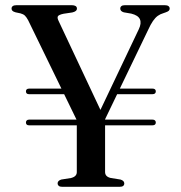

<svg xmlns="http://www.w3.org/2000/svg" viewBox="-20 -720 696 740"><path d="M379.5 -249 289 -230 88.5 -642Q82 -654 76 -659.8Q70 -665.5 59 -668.5L40 -672.5Q31 -675 27.8 -678.5Q24.5 -682 24.5 -687Q24.5 -693 29.2 -696.5Q34 -700 43.5 -700H256.5Q266 -700 271.2 -696.8Q276.5 -693.5 276.5 -687Q276.5 -676 258.5 -672L225 -667Q206 -663 203 -657Q200 -651 206 -639L376 -277.5L350.5 -261.5L515 -607.5Q526 -630.5 519.2 -645.8Q512.5 -661 486 -667.5L457 -672.5Q450.5 -674.5 447 -678Q443.5 -681.5 443.5 -687Q443.5 -693 448 -696.5Q452.5 -700 461.5 -700H615Q624.5 -700 629.2 -696.5Q634 -693 634 -687Q634 -682 630.8 -678.8Q627.5 -675.5 619 -672.5L610.5 -669.5Q598 -666 588.2 -659Q578.5 -652 569.5 -639Q560.5 -626 551 -605ZM276 -267.5 385 -270V-57Q385 -48 390.5 -42.2Q396 -36.5 407 -34L444.5 -28Q459 -23.5 459 -13Q459 -7 454.8 -3.5Q450.5 0 441 0H219.5Q210.5 0 206.2 -3.8Q202 -7.5 202 -13Q202 -23.5 216 -28L254 -34Q265.5 -37 270.8 -42.8Q276 -48.5 276 -56.5ZM80 -248Q80 -253 83.2 -256Q86.5 -259 92.5 -259H567.5Q574 -259 577.2 -256Q580.5 -253 580.5 -248Q580.5 -237 567.5 -237H92Q80 -237 80 -248ZM414.5 -357 424 -378.5H567.5Q574 -378.5 577.2 -375.8Q580.5 -373 580.5 -368Q580.5 -357 567.5 -357ZM80 -368Q80 -373 83.2 -375.8Q86.5 -378.5 92.5 -378.5H298.5L309 -357H92Q80 -357 80 -368Z"/></svg>

Font: Fraunces 60pt
Style: Regular
Weight: 400
Version: Version 1.000;[b76b70a41]